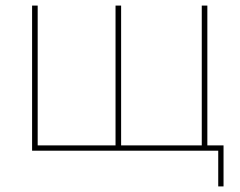

<svg xmlns="http://www.w3.org/2000/svg" viewBox="-20 -540 861 688"><path d="M762 128H781V-19H723V-520H703V-19H414V-520H394V-19H115V-520H95V0H762Z"/></svg>

Font: Fixel Text Thin
Style: Regular
Weight: 100
Width: 4
Designer: AlfaBravo + MacPaw
Foundry: Kyrylo Tkachov, Marchela Mozhyna, Serhii Makarenko, Maria Weinstein, Zakhar Kryvoshyya
Version: Version 1.211